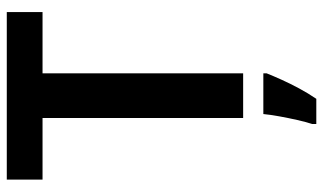

<svg xmlns="http://www.w3.org/2000/svg" viewBox="-218 -536 975 580"><g transform="rotate(-90 270.0 -246.5)"><path d="M338 0H203V-606H17V-714H523V-606H338ZM338 71Q330 91 318.5 116.5Q307 142 292.5 169Q278 196 261 221H185V208Q191 190 197 163.5Q203 137 208 109.5Q213 82 215 61H338Z"/></g></svg>

Font: Noto Sans Display SemiBold
Style: Regular
Weight: 600
Designer: Monotype Design Team
Foundry: Monotype Imaging Inc.
Version: Version 2.003